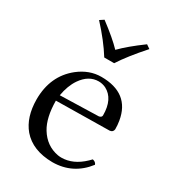

<svg xmlns="http://www.w3.org/2000/svg" viewBox="-161 -733 757 836"><g transform="rotate(30 217.5 -315.5)"><path d="M199.2 -498Q160.6 -560.1 98.1 -627.9L118.2 -641.1Q189 -587.9 224.1 -550.8Q262.7 -590.3 332 -641.1L351.1 -627.9Q283.7 -552.2 249 -498ZM113.8 -258.8 307.1 -264.2Q320.3 -266.6 320.8 -276.9Q320.8 -359.9 267.1 -387.7Q249.5 -396 231 -396Q181.2 -396 146.5 -345.7Q122.6 -310.5 113.8 -258.8ZM377.9 -88.9Q393.6 -85.9 397.9 -73.2Q334 9.3 231 9.8Q131.3 8.8 80.1 -50.8Q35.6 -104 35.2 -192.9Q35.2 -311 118.2 -377.4Q170.9 -418.9 231 -418.9Q372.6 -418.9 393.6 -292.5Q397 -272.5 397 -251Q395 -235.4 378.9 -233.9L110.8 -230Q111.3 -145 141.1 -96.2Q175.8 -39.6 237.8 -28.3Q246.6 -26.9 254.9 -26.9Q314 -26.9 366.2 -77.1Q372.1 -83 377.9 -88.9Z"/></g></svg>

Font: Linux Libertine Display O
Style: Regular
Weight: 400
Designer: Philipp H. Poll
Foundry: Philipp H. Poll
Version: Version 5.0.9